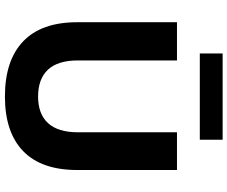

<svg xmlns="http://www.w3.org/2000/svg" viewBox="-94 -842 946 799"><g transform="rotate(90 379.5 -442.0)"><path d="M381 11Q231 11 151.5 -65Q72 -141 72 -290V-705H231V-293Q231 -209 269.5 -168Q308 -127 381 -127Q454 -127 492 -168.5Q530 -210 530 -293V-705H687V-290Q687 -141 608.5 -65Q530 11 381 11ZM202 -800V-895H561V-800Z"/></g></svg>

Font: Nunito Sans 10pt ExtraBold
Style: Regular
Weight: 800
Designer: Vernon Adams
Foundry: Vernon Adams
Version: Version 3.101;gftools[0.9.27]